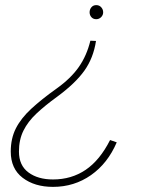

<svg xmlns="http://www.w3.org/2000/svg" viewBox="-20 -517 551 750"><path d="M356 -442Q344 -442 337 -450Q330 -458 330 -469Q330 -480 337 -488.5Q344 -497 356 -497Q368 -497 375.5 -488.5Q383 -480 383 -469Q383 -458 375 -450Q367 -442 356 -442ZM187 213Q115 213 68.5 177.5Q22 142 22 75Q22 24 42 -15.5Q62 -55 102 -92Q142 -129 201 -171Q257 -211 288 -255.5Q319 -300 333 -358L355 -357Q345 -291 310 -241.5Q275 -192 203 -139Q156 -105 122.5 -73.5Q89 -42 71.5 -6.5Q54 29 54 75Q54 129 91 156.5Q128 184 187 184Q259 184 314.5 146.5Q370 109 410 30L436 39Q401 121 335.5 167Q270 213 187 213Z"/></svg>

Font: Livvic Thin
Style: Italic
Weight: 250
Italic angle: -10°
Designer: Jacques Le Bailly, Baron von Fonthausen
Version: Version 1.001; ttfautohint (v1.8.2)